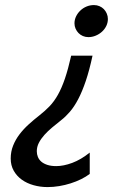

<svg xmlns="http://www.w3.org/2000/svg" viewBox="-20 -553 543 769"><path d="M412.1 -477.1Q412.1 -462.4 405.8 -449.2Q399.4 -436 388.4 -426Q377.4 -416 363.3 -410.2Q349.1 -404.3 334 -404.3Q322.3 -404.3 312 -408.7Q301.8 -413.1 294.4 -420.7Q287.1 -428.2 282.7 -438.2Q278.3 -448.2 278.3 -459.5Q278.3 -474.1 284.7 -487.3Q291 -500.5 301.8 -510.7Q312.5 -521 326.7 -526.9Q340.8 -532.7 356.4 -532.7Q368.2 -532.7 378.4 -528.3Q388.7 -523.9 396 -516.4Q403.3 -508.8 407.7 -498.5Q412.1 -488.3 412.1 -477.1ZM339.4 143.6Q324.7 154.8 304.9 164.6Q285.2 174.3 262.9 181.4Q240.7 188.5 217 192.4Q193.4 196.3 170.4 196.3Q141.1 196.3 114.3 188.7Q87.4 181.2 67.1 166.5Q46.9 151.9 34.9 130.6Q22.9 109.4 22.9 82Q22.9 54.2 32.5 30.3Q42 6.3 58.1 -14.9Q74.2 -36.1 95 -54.9Q115.7 -73.7 137.7 -90.8Q160.2 -108.4 178.5 -127.4Q196.8 -146.5 211.9 -173.3Q227.1 -200.2 240 -238Q252.9 -275.9 265.1 -330.1H350.6Q337.9 -271 323.5 -228.5Q309.1 -186 293.2 -155.8Q277.3 -125.5 260 -105.5Q242.7 -85.4 225.1 -71.8Q206.5 -57.1 189 -42.5Q171.4 -27.8 157.7 -12.5Q144 2.9 135.7 19Q127.4 35.2 127.4 52.7Q127.4 64.9 131.8 75.7Q136.2 86.4 145.5 94.5Q154.8 102.5 169.7 107.4Q184.6 112.3 205.1 112.3Q234.4 112.3 269.3 99.4Q304.2 86.4 339.4 58.1Z"/></svg>

Font: Andika New Basic
Style: Italic
Weight: 400
Italic angle: -14°
Designer: Victor Gaultney, Annie Olsen, Julie Remington, Don Collingsworth, Eric Hays
Foundry: SIL International
Version: Version 5.500